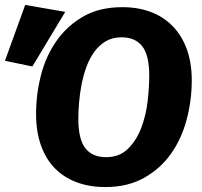

<svg xmlns="http://www.w3.org/2000/svg" viewBox="-20 -740 818 777"><path d="M756 -415Q756 -334 735.5 -256.5Q715 -179 672.5 -118.5Q630 -58 563.5 -20.5Q497 17 406 17Q342 17 290 -2.5Q238 -22 201.5 -59.5Q165 -97 145.5 -152.5Q126 -208 126 -279Q126 -359 146 -436.5Q166 -514 209 -575Q252 -636 317.5 -673.5Q383 -711 475 -711Q539 -711 590.5 -691.5Q642 -672 679 -634Q716 -596 736 -541Q756 -486 756 -415ZM409 -104Q464 -104 498.5 -138.5Q533 -173 552 -223.5Q571 -274 577.5 -331Q584 -388 584 -433Q584 -517 555.5 -553Q527 -589 472 -589Q435 -589 408 -573Q381 -557 361.5 -530Q342 -503 329.5 -468.5Q317 -434 310 -397.5Q303 -361 300 -325Q297 -289 297 -260Q297 -176 325.5 -140Q354 -104 409 -104ZM0 -494 82 -720 244 -692 111 -471Z"/></svg>

Font: Szlgxwxxxixliatcpuztgldltzi
Style: Regular
Weight: 700
Italic angle: -8°
Designer: Carrois Corporate & Edenspiekermann
Foundry: Carrois Corporate GbR & Edenspiekermann AG
Version: Version 2.001